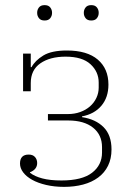

<svg xmlns="http://www.w3.org/2000/svg" viewBox="-20 -717 507 749"><path d="M230 12Q192 12 160 4.5Q128 -3 105.5 -15.5Q83 -28 70.5 -44.5Q58 -61 58 -79Q58 -114 92 -114Q108 -114 116.5 -104.5Q125 -95 125 -81Q125 -56 97 -45V-43Q115 -29 145 -21Q175 -13 220 -13Q300 -13 339 -43Q378 -73 378 -122V-143Q378 -191 343 -219Q308 -247 246 -247H167V-272H244Q271 -272 293 -280Q315 -288 331 -302Q347 -316 356 -335Q365 -354 365 -375V-395Q365 -437 333 -466.5Q301 -496 236 -496Q175 -496 137.5 -470Q100 -444 100 -393V-361H70V-508H100V-455H103Q117 -481 149 -500.5Q181 -520 241 -520Q320 -520 361.5 -484.5Q403 -449 403 -387Q403 -337 375.5 -304.5Q348 -272 300 -263V-260Q353 -252 384 -221Q415 -190 415 -134Q415 -98 401.5 -70.5Q388 -43 363 -24.5Q338 -6 304 3Q270 12 230 12ZM154 -637Q139 -637 132 -646Q125 -655 125 -666V-668Q125 -679 132 -688Q139 -697 154 -697Q169 -697 176 -688Q183 -679 183 -668V-666Q183 -655 176 -646Q169 -637 154 -637ZM336 -637Q321 -637 314 -646Q307 -655 307 -666V-668Q307 -679 314 -688Q321 -697 336 -697Q351 -697 358 -688Q365 -679 365 -668V-666Q365 -655 358 -646Q351 -637 336 -637Z"/></svg>

Font: IBM Plex Serif ExtraLight
Style: Regular
Weight: 200
Designer: Mike Abbink, Paul van der Laan, Pieter van Rosmalen
Foundry: Bold Monday
Version: Version 2.5